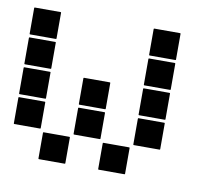

<svg xmlns="http://www.w3.org/2000/svg" viewBox="-61 -567 722 633"><g transform="rotate(10 300.0 -250.0)"><path d="M407 -495H493Q495 -495 495 -493V-407Q495 -405 493 -405H407Q405 -405 405 -407V-493Q405 -495 407 -495ZM7 -495H93Q95 -495 95 -493V-407Q95 -405 93 -405H7Q5 -405 5 -407V-493Q5 -495 7 -495ZM407 -395H493Q495 -395 495 -393V-307Q495 -305 493 -305H407Q405 -305 405 -307V-393Q405 -395 407 -395ZM7 -395H93Q95 -395 95 -393V-307Q95 -305 93 -305H7Q5 -305 5 -307V-393Q5 -395 7 -395ZM407 -295H493Q495 -295 495 -293V-207Q495 -205 493 -205H407Q405 -205 405 -207V-293Q405 -295 407 -295ZM207 -295H293Q295 -295 295 -293V-207Q295 -205 293 -205H207Q205 -205 205 -207V-293Q205 -295 207 -295ZM7 -295H93Q95 -295 95 -293V-207Q95 -205 93 -205H7Q5 -205 5 -207V-293Q5 -295 7 -295ZM407 -195H493Q495 -195 495 -193V-107Q495 -105 493 -105H407Q405 -105 405 -107V-193Q405 -195 407 -195ZM207 -195H293Q295 -195 295 -193V-107Q295 -105 293 -105H207Q205 -105 205 -107V-193Q205 -195 207 -195ZM7 -195H93Q95 -195 95 -193V-107Q95 -105 93 -105H7Q5 -105 5 -107V-193Q5 -195 7 -195ZM307 -95H393Q395 -95 395 -93V-7Q395 -5 393 -5H307Q305 -5 305 -7V-93Q305 -95 307 -95ZM107 -95H193Q195 -95 195 -93V-7Q195 -5 193 -5H107Q105 -5 105 -7V-93Q105 -95 107 -95Z"/></g></svg>

Font: Pixel Panel Black
Style: Regular
Weight: 900
Monospace: yes
Designer: Óliver Lalan
Foundry: Óliver Lalan
Version: Version 1.000; ttfautohint (v1.8.4.7-5d5b-dirty);gftools[0.9